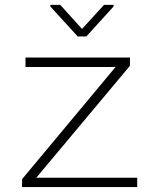

<svg xmlns="http://www.w3.org/2000/svg" viewBox="-20 -763 640 783"><path d="M127.9 -38.1 509.8 -494.6 510.3 -528.3H84V-489.7H451.2L70.3 -32.7L69.8 0H539.6V-38.1ZM314.5 -645 225.6 -743.2H185.5V-736.3L296.9 -614.3H332L442.9 -736.3V-743.2H404.3Z"/></svg>

Font: Roboto Mono ExtraLight
Style: Regular
Weight: 250
Monospace: yes
Designer: Google
Version: Version 3.000